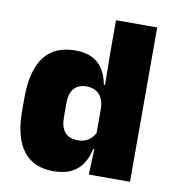

<svg xmlns="http://www.w3.org/2000/svg" viewBox="-77 -728 730 808"><g transform="rotate(10 288.0 -324.0)"><path d="M203.5 12Q118.5 12 74.8 -45.2Q31 -102.5 31 -217V-269.5Q31 -386 74.8 -445.2Q118.5 -504.5 208.5 -504.5Q252.5 -504.5 281.5 -489.5Q310.5 -474.5 327.2 -447.5Q344 -420.5 350.5 -383.5H396L356 -281Q355.5 -307 346.8 -325.2Q338 -343.5 321.8 -353.5Q305.5 -363.5 281.5 -363.5Q246 -363.5 227.5 -342.5Q209 -321.5 209 -279.5V-219Q209 -176.5 227.8 -155.2Q246.5 -134 284 -134Q302.5 -134 317.2 -140.5Q332 -147 342.5 -158.5Q353 -170 359 -185L402.5 -109H353.5Q346.5 -75 329.5 -47.5Q312.5 -20 282 -4Q251.5 12 203.5 12ZM354 0 359 -128.5 356 -153V-350V-372.5L354 -517V-659.5H530V0Z"/></g></svg>

Font: Anek Gurmukhi Medium ExtraBold
Style: Regular
Weight: 800
Version: Version 1.003